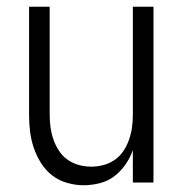

<svg xmlns="http://www.w3.org/2000/svg" viewBox="-20 -540 540 568"><path d="M227 8Q203 8 178.5 1Q154 -6 134.5 -21Q115 -36 101.5 -57.5Q88 -79 80 -102.5Q72 -126 69 -150.5Q66 -175 66 -200V-520H127V-200Q127 -181 129.5 -163Q132 -145 138 -127.5Q144 -110 154.5 -94Q165 -78 180 -67.5Q195 -57 213 -52Q231 -47 250 -47Q269 -47 287 -52Q305 -57 320 -67.5Q335 -78 345.5 -94Q356 -110 362 -127.5Q368 -145 370.5 -163Q373 -181 373 -200V-520H434V0H373V-96Q365 -73 351 -53Q337 -33 318 -18.5Q299 -4 275 2Q251 8 227 8Z"/></svg>

Font: Iosevka Curly Light
Style: Regular
Weight: 300
Monospace: yes
Designer: Belleve Invis
Foundry: Belleve Invis
Version: Version 22.1.2; ttfautohint (v1.8.4)